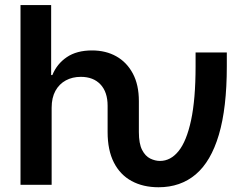

<svg xmlns="http://www.w3.org/2000/svg" viewBox="-20 -748 1001 777"><path d="M621.6 9.8Q559.1 9.8 512.7 -15.4Q466.3 -40.5 440.9 -90.3Q415.5 -140.1 415.5 -213.4V-319.8Q415.5 -375.5 386.7 -406.2Q357.9 -437 307.1 -437Q272.9 -437 246.3 -422.6Q219.7 -408.2 204.3 -380.4Q189 -352.5 189 -312V0H63V-727.5H187V-444.3H191.9Q210.4 -489.7 250.5 -516.8Q290.5 -543.9 352.5 -543.9Q408.2 -543.9 450.7 -520Q493.2 -496.1 517.6 -450.4Q542 -404.8 542 -338.9V-213.4Q542 -167 554.9 -141.6Q567.9 -116.2 587.9 -106.4Q607.9 -96.7 627.4 -96.7Q670.4 -96.7 702.6 -136.5Q734.9 -176.3 753.2 -261.2Q771.5 -346.2 771.5 -480V-535.6H897.9V-480Q897.9 -311 865.7 -202.6Q833.5 -94.2 772 -42.2Q710.4 9.8 621.6 9.8Z"/></svg>

Font: Inter 20pt SemiBold
Style: Regular
Weight: 600
Version: Version 4.001;git-66647c0bb